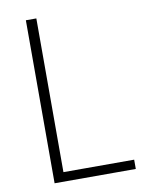

<svg xmlns="http://www.w3.org/2000/svg" viewBox="-85 -810 660 870"><g transform="rotate(-10 245.5 -375.0)"><path d="M95 0V-750H143.2V-42.7H468.6V0Z"/></g></svg>

Font: Spartan Light
Style: Regular
Weight: 300
Designer: Matt Bailey, Mirko Velimirovic
Foundry: Matt Bailey
Version: Version 1.005